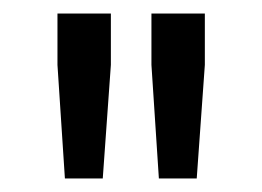

<svg xmlns="http://www.w3.org/2000/svg" viewBox="-20 -708 388 284"><path d="M215 -444 204 -612V-688H283V-612L271 -444ZM76 -444 65 -612V-688H144V-612L132 -444Z"/></svg>

Font: Saira Thin
Style: Regular
Weight: 400
Version: Version 1.101